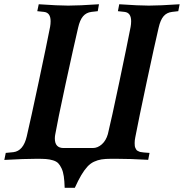

<svg xmlns="http://www.w3.org/2000/svg" viewBox="-36 -754 868 907"><path d="M489.3 -3.9Q461.9 -3.9 443.6 -1Q425.3 2 408 10Q390.6 18.1 376.5 33.7Q362.3 49.3 348.1 73Q334 96.7 317.4 133.3H269.5Q268.6 101.1 265.4 79.1Q262.2 57.1 254.9 41.5Q247.6 25.9 239 17.1Q230.5 8.3 214.4 3.4Q198.2 -1.5 181.6 -2.7Q165 -3.9 138.2 -3.9Q77.6 -3.9 -15.6 1.5L-8.8 -31.7L27.3 -35.2Q74.2 -41 90.3 -109.4Q108.9 -189 147 -367.9Q185.1 -546.9 200.7 -627.4Q203.1 -640.6 203.1 -653.8Q203.1 -694.3 171.9 -697.8L140.1 -701.2L147 -733.9Q240.2 -727.5 286.1 -727.5Q336.4 -727.5 431.6 -733.9L425.8 -701.2L396 -697.8Q371.6 -694.8 356.4 -677.2Q341.3 -659.7 333 -623Q312.5 -535.6 273.9 -357.7Q235.4 -179.7 224.6 -116.7Q223.1 -108.4 223.1 -99.6Q223.1 -54.7 264.6 -54.7H402.3Q425.3 -54.7 445.1 -72.3Q464.8 -89.8 473.6 -120.6Q490.2 -188.5 527.8 -367.2Q565.4 -545.9 581.1 -627.4Q583.5 -640.6 583.5 -653.8Q583.5 -694.3 552.2 -697.8L521 -701.2L527.3 -733.9Q620.6 -727.5 667 -727.5Q716.3 -727.5 812.5 -733.9L806.2 -701.2L776.9 -697.8Q751.5 -694.8 736.6 -677.2Q721.7 -659.7 713.4 -623Q695.3 -546.4 657.2 -367.9Q619.1 -189.5 603 -105Q600.1 -91.3 600.1 -78.1Q600.1 -70.3 600.8 -64.5Q601.6 -58.6 604 -54.2Q606.4 -49.8 608.2 -46.6Q609.9 -43.5 615 -41Q620.1 -38.6 622.6 -37.4Q625 -36.1 632.8 -35.2Q640.6 -34.2 643.6 -33.7Q646.5 -33.2 656.7 -32.7Q667 -32.2 670.4 -31.7L664.1 1Q580.1 -3.9 512.2 -3.9Z"/></svg>

Font: Flanker
Style: Bold Italic
Weight: 700
Italic angle: -12°
Designer: Flanker
Version: Version 2.000